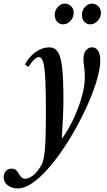

<svg xmlns="http://www.w3.org/2000/svg" viewBox="-134 -799 599 1073"><path d="M-34 254Q-67 254 -90.2 236.8Q-113.5 219.5 -113.5 192Q-113.5 171 -101.2 157.2Q-89 143.5 -69.5 143.5Q-53 143.5 -44 152Q-35 160.5 -28.8 171.8Q-22.5 183 -14.8 191.5Q-7 200 7.5 200Q20 200 39.2 189Q58.5 178 77.5 154Q90 137.5 98.8 120.5Q107.5 103.5 112.8 72Q118 40.5 120.2 -17.8Q122.5 -76 122.5 -174.5Q122.5 -294 119 -360.5Q115.5 -427 106.8 -453.5Q98 -480 83 -480Q60.5 -480 24 -424.5L5.5 -439.5Q29.5 -483.5 66.2 -509Q103 -534.5 140.5 -534.5Q171 -534.5 188.5 -510Q206 -485.5 213.2 -422Q220.5 -358.5 220.5 -242Q220.5 -199 218 -146.5Q215.5 -94 211.5 -29.5L214.5 -27Q253 -82 281 -143.8Q309 -205.5 324.5 -263.5Q340 -321.5 340 -365Q340 -393 338 -410Q336 -427 334.2 -440.2Q332.5 -453.5 332.5 -471Q332.5 -499 345.8 -516.8Q359 -534.5 380 -534.5Q402 -534.5 414.2 -515.5Q426.5 -496.5 426.5 -462Q426.5 -420.5 410.2 -361.8Q394 -303 365.2 -235.5Q336.5 -168 299.2 -99Q262 -30 219.2 33.2Q176.5 96.5 132.2 146.2Q88 196 45.5 225Q3 254 -34 254ZM371.5 -663Q349.5 -663 336.8 -677.8Q324 -692.5 324 -715.5Q324 -741.5 341.2 -760.2Q358.5 -779 380.5 -779Q400 -779 415 -764.5Q430 -750 430 -728Q430 -702.5 412 -682.8Q394 -663 371.5 -663ZM219.5 -663Q197.5 -663 184.8 -677.8Q172 -692.5 172 -715.5Q172 -741.5 189 -760.2Q206 -779 228.5 -779Q248 -779 263 -764.5Q278 -750 278 -728Q278 -702.5 260 -682.8Q242 -663 219.5 -663Z"/></svg>

Font: Libre Caslon Condensed Medium Italic
Style: Regular
Weight: 500
Italic angle: -22.583°
Designer: Pablo Impallari, Rodrigo Fuenzalida, Katja Schimmel, Ertekin Erdin
Foundry: Pablo Impallari, Rodrigo Fuenzalida
Version: Version 2.000; ttfautohint (v1.8.4.7-5d5b);gftools[0.9.33]